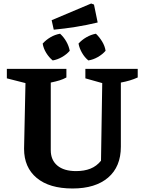

<svg xmlns="http://www.w3.org/2000/svg" viewBox="-20 -1061 809 1093"><path d="M393 12Q261 12 189 -48Q117 -108 117 -214L125 -588L19 -615V-669H358V-620Q340 -610 319 -603.5Q298 -597 269 -591V-206Q269 -150 306.5 -118.5Q344 -87 413 -87Q460 -87 495 -101Q530 -115 555 -146L562 -588L466 -615V-669H764V-620Q742 -610 718.5 -603Q695 -596 668 -591V-226Q668 -112 595.5 -50Q523 12 393 12ZM286 -892 274 -946 499 -1041 515 -1035 536 -933Q474 -918 411.5 -908Q349 -898 286 -892ZM280 -717Q259 -734 243 -760Q227 -786 223 -813Q242 -834 267.5 -849Q293 -864 322 -869Q343 -850 357.5 -824.5Q372 -799 377 -772Q359 -751 332.5 -736Q306 -721 280 -717ZM483 -717Q462 -734 447 -760Q432 -786 427 -813Q446 -834 472 -849Q498 -864 526 -869Q546 -850 561.5 -824.5Q577 -799 581 -772Q563 -751 536.5 -736Q510 -721 483 -717Z"/></svg>

Font: Piazzolla Thin ExtraBold
Style: Regular
Weight: 800
Version: Version 2.005